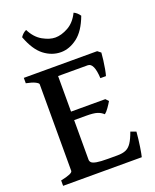

<svg xmlns="http://www.w3.org/2000/svg" viewBox="-156 -940 828 1028"><g transform="rotate(-20 258.0 -426.0)"><path d="M22 0V-30.8Q90.3 -44.4 90.3 -60.5V-554.2Q90.3 -560.1 73.7 -568.8Q57.1 -577.6 22 -584.5V-615.2H439.9L458.5 -600.6Q457.5 -584 454.3 -558.8Q451.2 -533.7 446.8 -510Q442.4 -486.3 438.5 -473.6H406.7Q402.3 -561.5 366.7 -561.5H197.8V-358.9H393.1L408.2 -342.8Q400.4 -329.1 387.2 -310.3Q374 -291.5 363.3 -283.7Q348.1 -297.9 327.9 -304.2Q307.6 -310.5 266.6 -310.5H197.8V-85Q197.8 -75.7 204.8 -68.6Q211.9 -61.5 233.2 -57.6Q254.4 -53.7 297.4 -53.7H350.6Q380.9 -53.7 399.7 -62Q418.5 -70.3 432.1 -91.1Q445.8 -111.8 459.5 -149.9L490.2 -138.7Q486.8 -96.7 480.5 -55.4Q474.1 -14.2 470.2 0ZM257.3 -676.3Q205.6 -676.3 161.4 -710.2Q117.2 -744.1 87.9 -822.8Q101.6 -843.3 121.1 -852.1Q145.5 -803.7 184.1 -782Q222.7 -760.3 255.4 -760.3Q290 -760.3 328.9 -781.7Q367.7 -803.2 391.6 -852.1Q410.6 -843.8 424.8 -822.8Q395.5 -744.1 350.3 -710.2Q305.2 -676.3 257.3 -676.3Z"/></g></svg>

Font: David Libre Medium
Style: Regular
Weight: 500
Designer: Ismar David, J. Victor Gaultney, Annie Olsen and Meir Sadan
Foundry: Monotype Imaging Inc. & SIL International
Version: Version 1.100; ttfautohint (v1.8.4.7-5d5b)